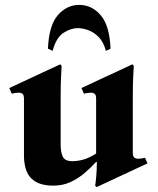

<svg xmlns="http://www.w3.org/2000/svg" viewBox="-20 -744 647 785"><path d="M573 -99 583 -76 375 21 369 15Q371 6 373.5 -23Q376 -52 376 -82H373Q353 -60 327 -37.5Q301 -15 269 0Q237 15 198 15Q137 15 107.5 -15Q78 -45 78 -109V-340Q78 -355 72.5 -360Q67 -365 56 -365Q44 -365 28 -361L18 -384L226 -481L232 -475Q231 -460 229.5 -428.5Q228 -397 228 -349V-151Q228 -123 236.5 -104Q245 -85 276 -85Q296 -85 319 -91Q342 -97 373 -116V-340Q373 -355 367.5 -360Q362 -365 351 -365Q339 -365 323 -361L313 -384L521 -481L527 -475Q526 -460 524.5 -428.5Q523 -397 523 -349V-120Q523 -105 529 -100Q535 -95 545 -95Q557 -95 573 -99ZM195 -536 176 -545Q180 -640 216.5 -682Q253 -724 304 -724Q355 -724 391.5 -682Q428 -640 432 -545L413 -536Q403 -573 383 -593Q363 -613 340 -621Q317 -629 298 -629Q270 -629 240 -610Q210 -591 195 -536Z"/></svg>

Font: Bona Nova
Style: Bold
Weight: 700
Designer: Mateusz Machalski
Foundry: Capitalics
Version: Version 4.001; ttfautohint (v1.8.3)